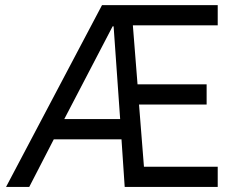

<svg xmlns="http://www.w3.org/2000/svg" viewBox="-20 -740 939 760"><path d="M383.8 -719.7H841.8V-639.6H505.9L524.4 -406.2H797.9V-326.2H530.3L549.8 -80.1H841.8V0H473.6L460.9 -188.5H192.9L95.7 0H3.9ZM455.6 -268.6 429.7 -635.7H425.8L234.4 -268.6Z"/></svg>

Font: Reddit Sans Strawberry
Style: Regular
Weight: 400
Designer: Stephen Hutchings
Foundry: Reddit
Version: Version 1.013